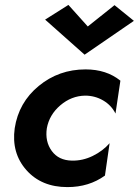

<svg xmlns="http://www.w3.org/2000/svg" viewBox="-20 -753 566 783"><path d="M338 -645 447 -732 526 -668 325 -530 164 -673 259 -733ZM171 -230Q163 -176 191 -137.5Q219 -99 273 -98Q317 -97 358 -117Q399 -137 427 -169L408 -37Q343 10 255 10Q149 10 87.5 -59.5Q26 -129 40 -230Q56 -335 138 -402.5Q220 -470 329 -470Q414 -470 471 -424L451 -290Q434 -324 400.5 -343.5Q367 -363 327 -363Q271 -362 226 -323.5Q181 -285 171 -230Z"/></svg>

Font: Jost* 600 Semi
Style: Italic
Weight: 600
Italic angle: -10°
Version: Version 3.500